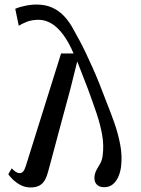

<svg xmlns="http://www.w3.org/2000/svg" viewBox="-20 -811 622 844"><path d="M94 -83 248.5 -576H303.5Q281.5 -627.5 256.5 -660.2Q231.5 -693 204.8 -708.5Q178 -724 149.5 -724Q119 -724 96 -714.5Q73 -705 62.5 -697.5L47 -772.5Q62.5 -779.5 89.2 -785.2Q116 -791 140.5 -791Q181 -791 211.2 -776.8Q241.5 -762.5 264.2 -737.5Q287 -712.5 304 -679.5Q315.5 -659.5 329.2 -633.8Q343 -608 357.5 -577.8Q372 -547.5 387.2 -513.2Q402.5 -479 417 -442.8Q431.5 -406.5 445.5 -369Q464 -323.5 481.5 -274.2Q499 -225 508.5 -175Q518 -125 512 -77Q508.5 -51.5 498.8 -31Q489 -10.5 473.8 0.8Q458.5 12 438 12Q416.5 12 404.8 -0.5Q393 -13 395.5 -36.5Q398 -53.5 405.5 -66.2Q413 -79 421 -93.2Q429 -107.5 431.5 -128.5Q437 -172.5 429.2 -217.2Q421.5 -262 404.8 -311.8Q388 -361.5 366.5 -420L319.5 -541L289.5 -420.5Q277.5 -375.5 265 -329.8Q252.5 -284 240.2 -238Q228 -192 215.8 -146.5Q203.5 -101 191.5 -56.5Q186 -35 177.2 -19.5Q168.5 -4 153.5 4.5Q138.5 13 114.5 13Q89.5 13 69.2 1.8Q49 -9.5 35.2 -23.2Q21.5 -37 16.5 -45L31.5 -71Q41.5 -60.5 49.8 -55.2Q58 -50 67 -50Q75.5 -50 81.8 -57Q88 -64 94 -83Z"/></svg>

Font: Merriweather 48pt
Style: Italic
Weight: 400
Italic angle: -7.8°
Version: Version 2.101